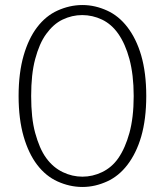

<svg xmlns="http://www.w3.org/2000/svg" viewBox="-20 -736 657 764"><path d="M562 -354C562 -416 555 -470 542 -515C529 -560 510 -598 487 -628C464 -658 437 -680 406 -694C375 -708 343 -716 308 -716C273 -716 240 -708 209 -694C178 -680 151 -658 128 -628C105 -598 87 -560 74 -515C61 -470 54 -416 54 -354C54 -292 61 -238 74 -193C87 -148 105 -110 128 -80C151 -50 178 -28 209 -14C240 0 273 8 308 8C343 8 375 0 406 -14C437 -28 464 -50 487 -80C510 -110 529 -148 542 -193C555 -238 562 -292 562 -354ZM512 -354C512 -296 506 -247 495 -207C484 -167 469 -133 451 -107C433 -81 411 -63 386 -51C361 -39 335 -33 308 -33C281 -33 255 -39 230 -51C205 -63 183 -81 164 -107C145 -133 131 -167 120 -207C109 -247 104 -296 104 -354C104 -411 109 -460 120 -501C131 -542 145 -575 164 -601C183 -627 204 -646 229 -658C254 -670 280 -676 307 -676C334 -676 361 -670 386 -658C411 -646 433 -627 451 -601C469 -575 484 -542 495 -501C506 -460 512 -411 512 -354Z"/></svg>

Font: SVN-Aleo
Style: Light
Weight: 300
Designer: Alessio Laiso
Version: Version 1.2.2